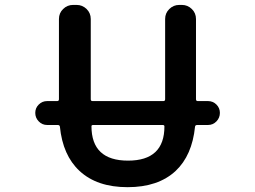

<svg xmlns="http://www.w3.org/2000/svg" viewBox="-20 -775 1040 784"><path d="M304.7 -77.1Q236.3 -140.6 224.6 -257.8Q223.6 -264.6 215.8 -264.6H172.9Q152.3 -264.6 138.2 -279.3Q124 -293.9 124 -314Q124 -334 138.2 -348.1Q152.3 -362.3 172.9 -362.3H213.9Q220.7 -362.3 220.7 -370.1V-697.3Q220.7 -721.7 237.8 -738.3Q254.9 -754.9 278.3 -754.9H293Q316.4 -754.9 333.5 -738.3Q350.6 -721.7 350.6 -697.3V-370.1Q350.6 -362.3 357.4 -362.3H647.5Q654.3 -362.3 654.3 -370.1V-697.3Q654.3 -721.7 671.4 -738.3Q688.5 -754.9 711.9 -754.9H722.7Q746.1 -754.9 763.2 -738.3Q780.3 -721.7 780.3 -697.3V-370.1Q780.3 -362.3 787.1 -362.3H829.1Q849.6 -362.3 863.8 -348.1Q877.9 -334 877.9 -314Q877.9 -293.9 863.8 -279.3Q849.6 -264.6 829.1 -264.6H785.2Q777.3 -264.6 776.4 -257.8Q764.6 -140.6 697.3 -77.1Q626 -10.7 501 -10.7Q376 -10.7 304.7 -77.1ZM360.4 -264.6Q353.5 -264.6 353.5 -259.8Q353.5 -119.1 502.9 -119.1Q651.4 -119.1 651.4 -258.8Q651.4 -264.6 644.5 -264.6Z"/></svg>

Font: Rounded Mgen+ 1m medium
Style: Regular
Weight: 500
Designer: [Source Han Sans]
Ryoko NISHIZUKA  (kana & ideographs); Paul D. Hunt (Latin, Greek & Cyrillic); Wenlong ZHANG  (bopomofo
Version: Version 1.059.20150602